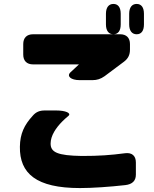

<svg xmlns="http://www.w3.org/2000/svg" viewBox="-20 -880 781 975"><path d="M674 -706C698 -706 711 -724 711 -756V-810C711 -842 698 -860 674 -860C650 -860 636 -842 636 -810V-756C636 -724 650 -706 674 -706ZM81 -135C79 1 164 75 386 75C449 75 536 69 616 60C652 56 670 38 670 7V-55C670 -89 650 -106 616 -102C540 -92 484 -88 395 -88C271 -90 237 -107 237 -151C237 -191 264 -231 297 -264C306 -273 316 -282 328 -292C343 -306 312 -319 266 -319H207C182 -319 163 -312 146 -292C103 -245 82 -201 81 -135ZM98 -603C98 -571 116 -553 148 -553H381L338 -513C317 -493 340 -473 385 -473H449C473 -473 491 -479 511 -493L610 -567C631 -583 640 -602 640 -628V-656C640 -688 622 -706 590 -706H148C116 -706 98 -688 98 -656ZM518 -756C518 -724 532 -706 556 -706C580 -706 593 -724 593 -756V-810C593 -842 580 -860 556 -860C532 -860 518 -842 518 -810Z"/></svg>

Font: コーポレート・ロゴ（ラウンド）ver3 Bold
Style: Regular
Weight: 700
Designer: [KANA_main] LOGOTYPE.JP [Source Han Sans] Ryoko NISHIZUKA 西塚涼子 (kana, bopomofo & ideographs); Paul D. Hunt (Latin, Greek
Version: Version 12.001;FEAKit 1.0